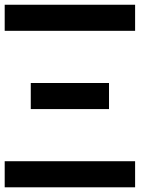

<svg xmlns="http://www.w3.org/2000/svg" viewBox="-20 -798 707 818"><path d="M555.6 -666.7H0V-777.8H555.6ZM555.6 0H0V-111.1H555.6ZM444.4 -333.3H111.1V-444.4H444.4Z"/></svg>

Font: Pixeloid Sans
Style: Regular
Weight: 400
Designer: GGBotNet
Foundry: GGBotNet
Version: 0.5